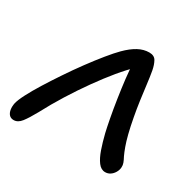

<svg xmlns="http://www.w3.org/2000/svg" viewBox="-129 -639 803 785"><g transform="rotate(30 273.0 -246.5)"><path d="M22 12Q8.4 12 0.6 3.5Q-7.2 -5 -9.4 -19Q-11.6 -33 -8.4 -49.4Q-4.2 -67.2 11.4 -97.5Q27 -127.8 51 -166.3Q75 -204.8 101.4 -244Q129 -285.4 158.7 -325.7Q188.4 -366 215.1 -398.7Q241.8 -431.4 260.4 -450Q288.2 -477.8 313.6 -491.4Q339 -505 365 -505Q388.6 -505 397.9 -488.7Q407.2 -472.4 412 -447.4Q416.8 -420.8 421 -385.9Q425.2 -351 430.3 -314.5Q435.4 -278 441.8 -244Q449.6 -202 457.2 -172Q464.8 -142 472.5 -120.9Q480.2 -99.8 487 -85.4Q494.4 -71.8 498.1 -61.7Q501.8 -51.6 501 -41Q500.2 -27.8 493 -15.9Q485.8 -4 475.4 2.7Q465 9.4 452.4 9.4Q433 9.4 418.7 -9.5Q404.4 -28.4 393.4 -60.2Q382.4 -92 373.4 -128.8Q368 -151.6 360.6 -190.5Q353.2 -229.4 346.3 -274.9Q339.4 -320.4 334.5 -362.4Q329.6 -404.4 329.2 -431.8L348.6 -424Q320.6 -398.2 288.1 -358.8Q255.6 -319.4 221.2 -271.2Q186.8 -223 154.4 -171.2Q122 -119.4 94.6 -67.2Q73.2 -28.4 57.5 -8.2Q41.8 12 22 12Z"/></g></svg>

Font: Shantell Sans Light
Style: Italic
Weight: 300
Italic angle: -11°
Designer: Stephen Nixon, Anya Danilova, Shantell Martin
Foundry: Arrow Type
Version: Version 1.008;[ac192a2d6]